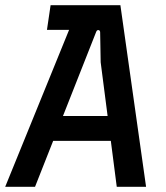

<svg xmlns="http://www.w3.org/2000/svg" viewBox="-35 -720 638 740"><path d="M-15 0 270 -700H429L528 0H415L353 -480L351 -595Q351 -603 345 -604Q339 -605 336 -598L100 0ZM144 -177 183 -273H406L417 -177ZM146 -605 160 -700H292L273 -605Z"/></svg>

Font: Finlandica Medium
Style: Italic
Weight: 500
Italic angle: -8°
Designer: Niklas Ekholm, Juho Hiilivirta, Jaakko Suomalainen
Foundry: Helsinki Type Studio
Version: Version 1.063